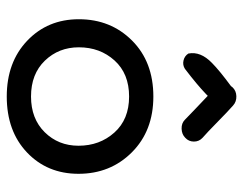

<svg xmlns="http://www.w3.org/2000/svg" viewBox="-94 -596 703 554"><g transform="rotate(90 257.0 -318.5)"><path d="M258 13Q159 13 97 -46Q35 -105 35 -195Q35 -287 96.5 -348.5Q158 -410 258 -410Q357 -410 419 -348Q481 -286 481 -194Q481 -104 419.5 -45.5Q358 13 258 13ZM258 -57Q322 -57 361 -96.5Q400 -136 400 -194Q400 -255 362 -297.5Q324 -340 258 -340Q192 -340 154 -298Q116 -256 116 -195Q116 -137 154.5 -97Q193 -57 258 -57ZM178 -501Q167 -494 154 -497Q141 -500 134 -511Q127 -546 161 -579Q182 -600 228 -634L231 -638Q241 -649 257 -649.5Q273 -650 284 -640Q300 -626 331 -595.5Q362 -565 377 -552Q388 -542 388 -527Q388 -512 377 -502Q367 -492 351 -491.5Q335 -491 325 -501Q322 -504 296.5 -528.5Q271 -553 256 -567L251 -562Q224 -536 178 -501Z"/></g></svg>

Font: Hoogli Semibold
Style: Regular
Weight: 600
Designer: Anand Singh Naorem
Foundry: Brand New Type
Version: Version 1.00 b007